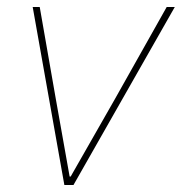

<svg xmlns="http://www.w3.org/2000/svg" viewBox="-20 -526 517 546"><path d="M189 0H163L73 -506H93L139 -243L178 -24H181L306 -243L454 -506H477Z"/></svg>

Font: IBM Plex Sans Thin
Style: Italic
Weight: 250
Italic angle: -11.31°
Designer: Mike Abbink, Paul van der Laan, Pieter van Rosmalen
Foundry: Bold Monday
Version: Version 3.201